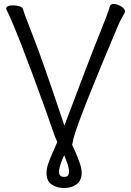

<svg xmlns="http://www.w3.org/2000/svg" viewBox="-20 -731 660 966"><path d="M343 -2Q350 13 359 32Q371 60 381 88.5Q391 117 391 137Q391 177 365.5 196Q340 215 303 215Q265 215 239.5 197Q214 179 214 139Q214 117 224 88.5Q234 60 247 32Q258 7 268 -16Q267 -17 267 -18L264 -27Q257 -40 251 -59Q236 -103 210 -176Q67 -573 12 -684Q11 -686 11 -688Q11 -704 48 -704Q64 -704 79 -699Q94 -694 96 -684Q102 -661 147.5 -546Q193 -431 304 -99Q432 -440 478 -553Q524 -666 533 -700Q536 -711 552.5 -711Q569 -711 589 -699Q609 -687 609 -673Q609 -668 597 -648Q585 -628 573 -600Q373 -127 350 -35Q346 -17 344 -6Q344 -4 343 -2ZM277 134Q277 159 303 159Q327 159 327 134Q327 114 320 94.5Q313 75 303 50Q293 70 285 94Q277 118 277 134Z"/></svg>

Font: QiushuiShotai Bright
Style: Regular
Weight: 400
Designer: Christian Thalmann (Catharsis Fonts)
Version: Version 1.250;